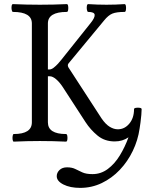

<svg xmlns="http://www.w3.org/2000/svg" viewBox="-20 -686 733 934"><path d="M370 228Q321 228 288.5 211.5Q256 195 256 171Q256 154 269.5 141Q283 128 306 128Q330 128 346 136Q362 144 380.5 152.5Q399 161 430 161Q471 161 504.5 136Q538 111 563 70Q588 29 605 -18Q576 2 538 2Q489 2 454.5 -26.5Q420 -55 396 -92L285 -263Q270 -286 253 -300.5Q236 -315 222 -315H213V-91Q213 -34 301 -34Q306 -34 307.5 -24.5Q309 -15 307.5 -6Q306 3 301 3Q238 0 174 0Q112 0 47 3Q43 3 41.5 -6Q40 -15 41.5 -24.5Q43 -34 47 -34Q135 -34 135 -91V-572Q135 -628 43 -628Q39 -628 37 -637.5Q35 -647 36.5 -656.5Q38 -666 43 -666Q109 -663 174 -663Q241 -663 305 -666Q310 -666 311.5 -656.5Q313 -647 311.5 -637.5Q310 -628 305 -628Q213 -628 213 -572V-348H220Q230 -348 241 -356.5Q252 -365 262.5 -376.5Q273 -388 279 -396L421 -574Q442 -600 440.5 -614Q439 -628 409 -628Q405 -628 403 -637.5Q401 -647 402.5 -656.5Q404 -666 409 -666Q454 -663 498 -663Q543 -663 586 -666Q591 -666 592.5 -656.5Q594 -647 592.5 -637.5Q591 -628 586 -628Q547 -628 527 -620Q507 -612 486 -586L313 -377Q307 -369 313 -358L474 -110Q494 -81 514 -69Q534 -57 553 -57Q586 -57 609 -84.5Q632 -112 632 -155Q632 -160 641.5 -161.5Q651 -163 660 -161.5Q669 -160 669 -155Q669 -145 667.5 -127Q666 -109 663.5 -90.5Q661 -72 659 -60Q651 -4 626 48Q601 100 562.5 140.5Q524 181 475 204.5Q426 228 370 228Z"/></svg>

Font: Junicode
Style: Regular
Weight: 400
Designer: Peter S. Baker
Version: Version 2.100; ttfautohint (v1.8.4)